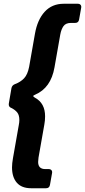

<svg xmlns="http://www.w3.org/2000/svg" viewBox="-20 -892 453 1022"><path d="M146 110Q95 110 69.5 80.5Q44 51 44 -1Q44 -22 49 -50L80 -226Q83 -241 83 -253Q83 -279 72 -293Q61 -307 41 -317Q24 -323 27 -341L41 -423Q44 -438 59 -444Q89 -455 108 -475Q127 -495 135 -536L166 -712Q179 -787 218 -829.5Q257 -872 319 -872H394Q404 -872 409 -866Q414 -860 412 -850L401 -788Q398 -770 380 -770H358Q330 -770 318 -753Q306 -736 301 -709L270 -533Q251 -424 167 -388Q157 -384 157 -381Q157 -377 166 -372Q220 -343 220 -273Q220 -250 216 -229L185 -53Q183 -37 183 -30Q183 8 221 8H239Q249 8 254 14Q259 20 257 30L246 92Q243 110 225 110Z"/></svg>

Font: Open Sauce Two Black Italic
Style: Regular
Weight: 900
Italic angle: -10°
Designer: Alfredo Marco Pradil
Foundry: Creative Sauce Fz LLC
Version: Version 1.477